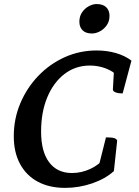

<svg xmlns="http://www.w3.org/2000/svg" viewBox="-20 -900 673 932"><path d="M296.2 12Q218.7 12 162.9 -18.3Q107.1 -48.5 77 -104.8Q46.9 -161 46.9 -238.4Q46.9 -323.5 78.7 -398.7Q110.5 -474 166 -531.8Q221.4 -589.5 294 -622.3Q366.6 -655 448.8 -655Q498.9 -655 543.2 -642.3Q587.4 -629.5 618 -605.5L575.4 -446.6Q553.2 -446.6 540.5 -451.9Q527.9 -457.1 527.9 -465.4L533.7 -565.3L550.1 -531.3Q529.7 -554 493.3 -567.9Q456.9 -581.8 416.3 -581.8Q346.7 -581.8 293.2 -541Q239.8 -500.2 209.6 -427.9Q179.5 -355.6 179.5 -261.3Q179.5 -163.9 218.7 -112Q257.8 -60.1 329.7 -60.1Q375.6 -60.1 418.6 -80.2Q461.6 -100.3 487.5 -133.4L456.8 -83.6L494.4 -233.2Q523 -233.2 534.3 -229.6Q545.5 -226.1 548.8 -217.6L532.9 -69.6Q492.1 -32.3 428 -10.1Q363.9 12 296.2 12ZM426.3 -737.4Q396.4 -737.4 380.8 -753Q365.3 -768.6 365.3 -794.4Q365.3 -821.1 378.4 -840.2Q391.5 -859.4 411.2 -869.9Q430.9 -880.4 448.6 -880.4Q479.9 -880.4 495.7 -864.8Q511.6 -849.3 511.6 -823Q511.6 -796.9 498.2 -777.6Q484.8 -758.4 465.1 -747.9Q445.4 -737.4 426.3 -737.4Z"/></svg>

Font: Petrona
Style: Italic
Weight: 400
Italic angle: -9°
Designer: Ringo R. Seeber
Foundry: Ringo R. Seeber
Version: Version 2.001; ttfautohint (v1.8.3)